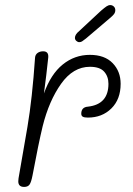

<svg xmlns="http://www.w3.org/2000/svg" viewBox="-20 -728 523 756"><path d="M455 -398Q455 -337 418.5 -301Q382 -265 326 -265Q312 -265 306 -268.5Q300 -272 300 -280Q300 -306 326 -308Q407 -317 407 -398Q407 -427 390 -446Q373 -465 334 -465Q268 -465 220.5 -398Q173 -331 148 -231Q131 -160 108 -37Q103 -11 96.5 -1.5Q90 8 75 8Q52 8 52 -14Q52 -21 53 -26L88 -228Q107 -340 118 -501Q119 -513 128 -519.5Q137 -526 150 -526Q172 -526 170 -502Q163 -434 153 -360Q180 -436 227 -474Q274 -512 334 -512Q392 -512 423.5 -479.5Q455 -447 455 -398ZM275 -579Q275 -592 292 -606L378 -686Q392 -698 399.5 -703Q407 -708 414 -708Q422 -708 428 -702.5Q434 -697 434 -688Q434 -679 428.5 -672Q423 -665 412 -656L318 -576Q308 -568 303 -565Q298 -562 292 -562Q286 -562 280.5 -567Q275 -572 275 -579Z"/></svg>

Font: Mali Light
Style: Italic
Weight: 300
Italic angle: -10°
Version: Version 1.000; ttfautohint (v1.6)